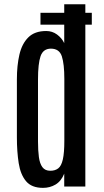

<svg xmlns="http://www.w3.org/2000/svg" viewBox="-20 -889 498 915"><path d="M185.1 6.3C206.9 6.3 226.7 1.1 244.6 -9.5C262.5 -20.1 276.4 -37.4 286.1 -61.5V0H386.7V-868.7H286.1V-683.6C278.3 -699.9 266.8 -713.5 251.7 -724.6C236.6 -735.7 219.4 -741.2 200.2 -741.2C163.7 -741.2 135.3 -731.1 115 -710.9C94.6 -690.8 80.5 -663.3 72.5 -628.7C64.5 -594 60.5 -554.9 60.5 -511.2V-234.4C60.5 -188.8 63.4 -147.9 69.1 -111.6C74.8 -75.3 86.5 -46.5 104.2 -25.4C122 -4.2 148.9 6.3 185.1 6.3ZM219.7 -75.2C203.1 -75.2 190.6 -80.9 182.1 -92.3C173.7 -103.7 168.1 -119.8 165.3 -140.6C162.5 -161.5 161.1 -186 161.1 -214.4V-510.3C161.1 -560.7 165.2 -597.7 173.3 -621.3C181.5 -644.9 197.8 -656.9 222.2 -657.2C249.2 -657.2 266.7 -645 274.7 -620.6C282.6 -596.2 286.6 -560.2 286.6 -512.7V-218.8C286.6 -180 284.3 -150.2 279.5 -129.4C274.8 -108.6 267.5 -94.3 257.6 -86.7C247.6 -79 235 -75.2 219.7 -75.2ZM172.9 -771.5H417.5V-828.1H172.9Z"/></svg>

Font: Antonio
Style: Regular
Weight: 400
Designer: Vernon Adams
Foundry: Vernon Adams
Version: Version 1.002